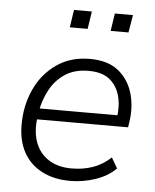

<svg xmlns="http://www.w3.org/2000/svg" viewBox="-51 -730 630 782"><g transform="rotate(5 264.0 -339.5)"><path d="M265 8Q198 8 149 -17.5Q100 -43 74 -90Q48 -137 48 -203Q48 -281 78 -347Q108 -413 165.5 -453.5Q223 -494 302 -494Q377 -494 420 -458.5Q463 -423 478.5 -367.5Q494 -312 484 -250L481 -230H93L100 -275H451L432 -262Q440 -313 429 -354Q418 -395 387.5 -420Q357 -445 301 -445Q243 -445 204 -418.5Q165 -392 143.5 -351Q122 -310 114 -267L111 -246Q101 -185 116.5 -139.5Q132 -94 170.5 -68.5Q209 -43 266 -43Q313 -43 353 -57Q393 -71 426 -102L451 -59Q418 -26 367.5 -9Q317 8 265 8ZM376 -615 387 -687H461L449 -615ZM209 -615 220 -687H293L282 -615Z"/></g></svg>

Font: Nunito Sans 12pt ExtraLight 12pt Light
Style: Italic
Weight: 300
Italic angle: -9°
Version: Version 3.101;gftools[0.9.27]